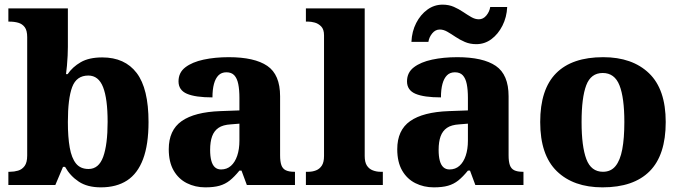

<svg xmlns="http://www.w3.org/2000/svg" viewBox="-20 -796 2928 826"><path d="M414 10Q356 10 319 -14.5Q282 -39 260 -78H251L218 0H16V-57H23Q41 -57 58 -62Q75 -67 86 -82Q97 -97 97 -127V-636Q97 -665 86.5 -679Q76 -693 59 -698Q42 -703 20 -703H16V-760H272V-594Q272 -578 271 -556Q270 -534 268 -513Q266 -492 264 -477H271Q292 -508 327.5 -528.5Q363 -549 420 -549Q517 -549 568 -482Q619 -415 619 -271Q619 -174 595.5 -111.5Q572 -49 526.5 -19.5Q481 10 414 10ZM361 -69Q405 -69 424 -121.5Q443 -174 443 -272Q443 -371 423.5 -421Q404 -471 360 -471Q309 -471 290.5 -421.5Q272 -372 272 -271Q272 -206 280 -161Q288 -116 307 -92.5Q326 -69 361 -69Z M863 10Q820 10 784 -8Q748 -26 727 -62.5Q706 -99 706 -154Q706 -236 761.5 -275Q817 -314 928 -318L1010 -321V-375Q1010 -410 1005 -434.5Q1000 -459 988 -472Q976 -485 954 -485Q933 -485 920 -472Q907 -459 900.5 -435Q894 -411 894 -377Q821 -377 784.5 -392.5Q748 -408 748 -446Q748 -484 777.5 -506.5Q807 -529 856 -539.5Q905 -550 964 -550Q1075 -550 1130 -512.5Q1185 -475 1185 -382V-128Q1185 -101 1190.5 -85.5Q1196 -70 1209.5 -63.5Q1223 -57 1245 -57H1249V0H1042L1019 -62H1010Q988 -35 968.5 -19.5Q949 -4 924.5 3Q900 10 863 10ZM931 -67Q956 -67 973.5 -82.5Q991 -98 1000.5 -126Q1010 -154 1010 -191V-264L973 -261Q939 -259 920 -246Q901 -233 892.5 -209.5Q884 -186 884 -151Q884 -124 889 -105Q894 -86 904.5 -76.5Q915 -67 931 -67Z M1296 0V-57H1307Q1324 -57 1339.5 -63Q1355 -69 1364.5 -83.5Q1374 -98 1374 -125V-644Q1374 -670 1361.5 -682.5Q1349 -695 1333.5 -699Q1318 -703 1307 -703H1296V-760H1549V-125Q1549 -98 1558.5 -83.5Q1568 -69 1584 -63Q1600 -57 1616 -57H1627V0Z M1846 10Q1803 10 1767 -8Q1731 -26 1710 -62.5Q1689 -99 1689 -154Q1689 -236 1744.5 -275Q1800 -314 1911 -318L1993 -321V-375Q1993 -410 1988 -434.5Q1983 -459 1971 -472Q1959 -485 1937 -485Q1916 -485 1903 -472Q1890 -459 1883.5 -435Q1877 -411 1877 -377Q1804 -377 1767.5 -392.5Q1731 -408 1731 -446Q1731 -484 1760.5 -506.5Q1790 -529 1839 -539.5Q1888 -550 1947 -550Q2058 -550 2113 -512.5Q2168 -475 2168 -382V-128Q2168 -101 2173.5 -85.5Q2179 -70 2192.5 -63.5Q2206 -57 2228 -57H2232V0H2025L2002 -62H1993Q1971 -35 1951.5 -19.5Q1932 -4 1907.5 3Q1883 10 1846 10ZM1914 -67Q1939 -67 1956.5 -82.5Q1974 -98 1983.5 -126Q1993 -154 1993 -191V-264L1956 -261Q1922 -259 1903 -246Q1884 -233 1875.5 -209.5Q1867 -186 1867 -151Q1867 -124 1872 -105Q1877 -86 1887.5 -76.5Q1898 -67 1914 -67ZM2029 -606Q2002 -606 1980 -615.5Q1958 -625 1939.5 -637.5Q1921 -650 1904.5 -659.5Q1888 -669 1872 -669Q1853 -669 1839.5 -652.5Q1826 -636 1823 -616H1750Q1752 -661 1770.5 -697Q1789 -733 1818.5 -754.5Q1848 -776 1884 -776Q1911 -776 1932.5 -766.5Q1954 -757 1972.5 -744.5Q1991 -732 2007.5 -722.5Q2024 -713 2040 -713Q2059 -713 2072.5 -729.5Q2086 -746 2089 -766H2162Q2160 -722 2141.5 -685.5Q2123 -649 2094 -627.5Q2065 -606 2029 -606Z M2572 10Q2447 10 2375.5 -59.5Q2304 -129 2304 -271Q2304 -412 2372.5 -481Q2441 -550 2575 -550Q2700 -550 2772 -481Q2844 -412 2844 -271Q2844 -129 2775 -59.5Q2706 10 2572 10ZM2574 -57Q2608 -57 2628 -81.5Q2648 -106 2657 -153.5Q2666 -201 2666 -271Q2666 -376 2645 -429Q2624 -482 2573 -482Q2522 -482 2502 -429Q2482 -376 2482 -271Q2482 -166 2502.5 -111.5Q2523 -57 2574 -57Z"/></svg>

Font: Noto Serif Bengali ExtraBold
Style: Regular
Weight: 800
Designer: Juan Bruce, Universal Thirst, Indian Type Foundry and the Monotype Design Team.
Foundry: Monotype Imaging Inc.
Version: Version 2.003